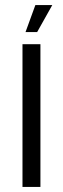

<svg xmlns="http://www.w3.org/2000/svg" viewBox="-20 -740 249 760"><path d="M120 -720H187L127 -613H81ZM69 -565H140V0H69Z"/></svg>

Font: Khand
Style: Regular
Weight: 400
Designer: Devanagari: Sanchit Sawaria, Jyotish Sonowal; Latin: Satya Rajpurohit
Foundry: Indian Type Foundry
Version: Version 1.100;PS 1.0;hotconv 1.0.78;makeotf.lib2.5.61930; tt